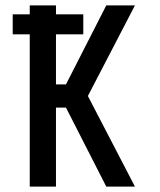

<svg xmlns="http://www.w3.org/2000/svg" viewBox="-20 -690 590 710"><path d="M90 0V-563H27V-637H90V-670H187V-637H288V-563H187V-378H224L373 -670H479L305 -335L479 0H373L224 -292H187V0Z"/></svg>

Font: Lode Dark Term
Style: Bold
Weight: 700
Monospace: yes
Designer: Belleve Invis
Foundry: Belleve Invis
Version: Version 29.2.0